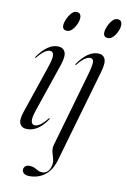

<svg xmlns="http://www.w3.org/2000/svg" viewBox="-95 -684 651 985"><g transform="rotate(10 230.0 -192.0)"><path d="M190.5 -524Q166.5 -524 166.5 -548Q166.5 -561.5 174.5 -580.2Q182.5 -599 195 -613.5Q207.5 -628 221 -628Q235 -628 240.5 -620.8Q246 -613.5 246 -604Q246 -587.5 238 -569Q230 -550.5 217.5 -537.2Q205 -524 190.5 -524ZM104.5 -96.5Q89 -50.5 93.2 -34.2Q97.5 -18 112 -18Q123.5 -18 138.2 -27.2Q153 -36.5 175 -63.5Q178.5 -68 180.5 -67Q182.5 -65.5 179.5 -60Q133.5 8 76.5 8Q48.5 8 38.5 -12Q28.5 -32 43 -74.5L126 -319Q144.5 -372 141.5 -390Q138.5 -408 122 -408Q111.5 -408 96.5 -398.8Q81.5 -389.5 58.5 -362Q55.5 -358 53 -359.5Q51.5 -360.5 54 -364.5Q105 -437.5 158 -437.5Q185 -437.5 195.8 -416.8Q206.5 -396 190 -347ZM404 -524Q380 -524 380 -548Q380 -561.5 387.8 -580.2Q395.5 -599 408.2 -613.5Q421 -628 434.5 -628Q448 -628 453.8 -620.8Q459.5 -613.5 459.5 -604Q459.5 -587.5 451.5 -569Q443.5 -550.5 431 -537.2Q418.5 -524 404 -524ZM399.5 -346.5 260 137Q244 191.5 210.2 217.5Q176.5 243.5 130 243.5Q111 243.5 101.2 235.8Q91.5 228 91.5 216.5Q91.5 207 99 199.2Q106.5 191.5 120.5 191.5Q142 191.5 158.5 202.2Q175 213 192 213Q206.5 213 218.8 202Q231 191 235.5 167.5Q239 151.5 234 134.5Q229 117.5 224.8 100.2Q220.5 83 225 66L335.5 -319Q351 -372.5 349.5 -390.2Q348 -408 331.5 -408Q320.5 -408 305.8 -398.8Q291 -389.5 268 -362Q264.5 -358 262.5 -359.5Q261 -360.5 263.5 -364.5Q314.5 -437.5 367.5 -437.5Q394.5 -437.5 404.2 -417Q414 -396.5 399.5 -346.5Z"/></g></svg>

Font: Fraunces 144pt Light
Style: Italic
Weight: 300
Italic angle: -16°
Version: Version 1.000;[0bf87f6ff]